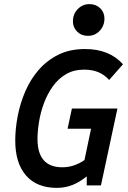

<svg xmlns="http://www.w3.org/2000/svg" viewBox="-20 -900 620 932"><path d="M256 12Q159 12 106.5 -48Q54 -108 54 -218Q54 -275 66 -337Q78 -399 103 -457Q128 -515 168 -561Q208 -607 263.5 -634.5Q319 -662 393 -662Q511 -662 577 -588L510 -512Q486 -538 456.5 -550Q427 -562 389 -562Q338 -562 300.5 -540Q263 -518 236.5 -481Q210 -444 193.5 -399.5Q177 -355 169.5 -309Q162 -263 162 -225Q162 -88 283 -88Q339 -88 390 -123L422 -275H308L329 -373H550L470 0H401V-44Q367 -16 331.5 -2Q296 12 256 12ZM407 -726Q375 -726 354.5 -746.5Q334 -767 334 -796Q334 -832 357.5 -856Q381 -880 414 -880Q446 -880 466.5 -860Q487 -840 487 -810Q487 -775 464 -750.5Q441 -726 407 -726Z"/></svg>

Font: Sometype Mono SemiBold
Style: Italic
Weight: 600
Italic angle: -12°
Designer: Ryoichi Tsunekawa
Foundry: Dharma Type
Version: Version 1.001